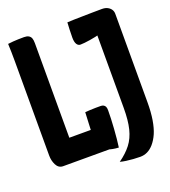

<svg xmlns="http://www.w3.org/2000/svg" viewBox="-144 -809 888 1005"><g transform="rotate(-20 300.0 -306.5)"><path d="M68 0Q55 0 45.5 -6.5Q36 -13 30 -25Q24 -37 21 -50Q18 -63 18 -77Q18 -113 18 -156.5Q18 -200 18 -248Q18 -296 18 -345Q18 -394 18 -441.5Q18 -489 18 -530.5Q18 -572 18 -604Q18 -630 17.5 -653Q17 -676 16 -700Q31 -702 45 -703Q59 -704 73.5 -704.5Q88 -705 106 -705Q122 -705 131.5 -699.5Q141 -694 145 -684Q149 -674 149 -656Q149 -625 149 -583Q149 -541 149 -494Q149 -447 149 -397.5Q149 -348 149 -299.5Q149 -251 149 -207.5Q149 -164 149 -129H276Q292 -129 306.5 -121.5Q321 -114 332 -98Q343 -82 350 -58Q357 -34 358 0ZM273 -226Q284 -227 300 -228Q316 -229 332.5 -229Q349 -229 360 -229Q369 -229 375.5 -225.5Q382 -222 385.5 -215Q389 -208 389 -195Q389 -174 388 -147.5Q387 -121 385 -93Q383 -65 380.5 -38.5Q378 -12 375 8Q339 6 315 -3.5Q291 -13 279 -29.5Q267 -46 267 -71Q267 -90 268 -116.5Q269 -143 270.5 -172.5Q272 -202 273 -226ZM354 80Q396 50 421.5 17Q447 -16 458.5 -62.5Q470 -109 470 -178Q470 -215 470 -256Q470 -297 470 -341Q470 -385 470 -430.5Q470 -476 470 -521Q470 -566 470 -610L492 -565L447 -600L487 -587Q473 -582 457 -578.5Q441 -575 424.5 -572.5Q408 -570 394.5 -568.5Q381 -567 371 -567Q358 -567 350.5 -579.5Q343 -592 343 -616Q343 -640 344 -660.5Q345 -681 346 -700Q360 -701 382.5 -701.5Q405 -702 432 -702.5Q459 -703 487 -703.5Q515 -704 540 -704Q558 -704 570.5 -697.5Q583 -691 590 -680.5Q597 -670 597 -656Q597 -616 597 -573Q597 -530 597 -483.5Q597 -437 597 -386Q597 -335 597 -280.5Q597 -226 597 -165Q597 -108 590 -66Q583 -24 570.5 5Q558 34 539 56Q523 74 504.5 83Q486 92 464 92Q446 92 426 90.5Q406 89 387.5 86.5Q369 84 354 80Z"/></g></svg>

Font: Rec Mono Semicasual
Style: Bold
Weight: 700
Version: Version 1.085; ttfautohint (v1.8.4.7-5d5b)